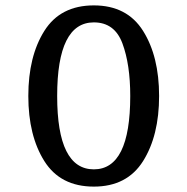

<svg xmlns="http://www.w3.org/2000/svg" viewBox="-20 -682 695 712"><path d="M85 -326Q85 -473 144.5 -567.5Q204 -662 328 -662Q451 -662 510.5 -567.5Q570 -473 570 -326Q570 -179 510.5 -84.5Q451 10 328 10Q204 10 144.5 -84.5Q85 -179 85 -326ZM463 -326Q463 -443 434 -521Q405 -599 328 -599Q192 -599 192 -326Q192 -54 328 -54Q463 -54 463 -326Z"/></svg>

Font: Andada Pro Medium
Style: Regular
Weight: 500
Designer: Carolina Giovagnoli
Foundry: Huerta Tipografica
Version: Version 3.005; ttfautohint (v1.8.4)